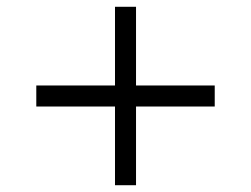

<svg xmlns="http://www.w3.org/2000/svg" viewBox="-20 -633 740 566"><path d="M319 -87V-319H87V-381H319V-613H381V-381H613V-319H381V-87Z"/></svg>

Font: Martian Mono SemiExpanded ExtraLight
Style: Regular
Weight: 250
Monospace: yes
Version: Version 0.930